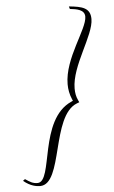

<svg xmlns="http://www.w3.org/2000/svg" viewBox="-60 -853 581 981"><g transform="rotate(-5 230.5 -362.5)"><path d="M341.8 -320.8 336.9 -331.5C327.6 -350.6 324.2 -370.6 324.2 -392.6C324.2 -509.8 440.9 -654.3 440.9 -739.3C440.9 -796.4 399.4 -806.6 331.5 -813L335.4 -799.8C369.1 -795.9 410.6 -790.5 410.6 -753.9C410.6 -689.5 290.5 -550.8 290.5 -417.5C290.5 -391.1 295.4 -364.3 306.6 -338.9L310.1 -331.1L302.7 -327.6C127 -251 175.3 71.8 93.8 71.8C69.8 71.8 55.7 63 31.2 46.4L20.5 54.2C56.2 84.5 88.9 88.4 105.5 88.4C224.6 88.4 192.9 -262.7 329.1 -315.9Z"/></g></svg>

Font: Petit Formal Script
Style: Regular
Weight: 400
Designer: Pablo Impallari, Brenda Gallo, Rodrigo Fuenzalida
Foundry: Pablo Impallari, Brenda Gallo, Rodrigo Fuenzalida
Version: Version 1.001